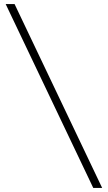

<svg xmlns="http://www.w3.org/2000/svg" viewBox="-20 -785 533 949"><path d="M8 -765 441 144H485L52 -765Z"/></svg>

Font: Roboto Serif 20pt Thin
Style: Regular
Weight: 250
Version: Version 1.008